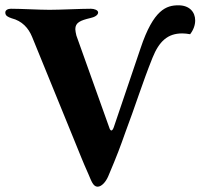

<svg xmlns="http://www.w3.org/2000/svg" viewBox="-20 -687 756 724"><path d="M348 17C363 17 379 -1 388 -22C422 -102 434 -135 452 -186C492 -292 515 -369 555 -469C580 -531 612 -561 667 -561C676 -561 686 -560 697 -558C710 -575 716 -593 716 -610C716 -642 694 -667 653 -667C608 -667 559 -652 510 -505L409 -207C406 -199 403 -195 400 -195C397 -195 394 -199 392 -206L268 -553C266 -562 264 -571 264 -577C264 -602 283 -610 321 -619C335 -622 350 -629 350 -640C350 -649 335 -654 323 -654C283 -654 207 -650 167 -650C127 -650 61 -654 21 -654C10 -654 0 -649 0 -640C0 -627 10 -623 24 -618C63 -608 87 -582 101 -548L263 -151C282 -105 289 -85 314 -29C324 -6 331 17 348 17Z"/></svg>

Font: EB Garamond
Style: Bold
Weight: 700
Designer: Georg Duffner and Octavio Pardo
Foundry: Georg Duffner
Version: Version 1.000;PS 001.000;hotconv 1.0.88;makeotf.lib2.5.64775